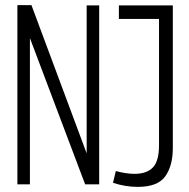

<svg xmlns="http://www.w3.org/2000/svg" viewBox="-20 -721 738 751"><path d="M48 0V-701H103L319 -121V-700H368V0H313L97 -572V0ZM422 -6 433 -52Q451 -47 470.5 -44Q490 -41 506 -41Q554 -41 578 -66Q602 -91 602 -153V-647H445V-700H656V-142Q656 -73 626.5 -31.5Q597 10 519 10Q470 10 422 -6Z"/></svg>

Font: Georama Condensed Light
Style: Regular
Weight: 300
Width: 3
Designer: Jean-Baptiste Levee
Foundry: Production Type
Version: Version 1.000